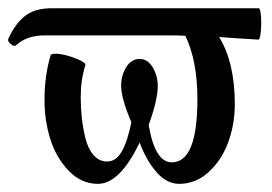

<svg xmlns="http://www.w3.org/2000/svg" viewBox="-23 -435 660 466"><path d="M214.8 11.2Q174.3 11.2 143.8 -20.5Q113.3 -52.2 99.1 -97.4Q85 -142.6 85 -191.9Q85 -252 100.1 -301.8Q105 -306.6 124.5 -303.5Q144 -300.3 165 -291.5Q186 -282.7 184.1 -276.9Q172.9 -240.7 172.9 -200.2Q172.9 -175.3 175.3 -151.6Q177.7 -127.9 183.8 -101.6Q189.9 -75.2 203.6 -59.1Q217.3 -43 236.8 -43Q258.3 -43 272.2 -66.7Q286.1 -90.3 295.9 -138.2Q271 -196.3 271 -227.1Q271 -252 283.4 -272Q295.9 -292 315.9 -292Q335.4 -292 347.7 -271.5Q359.9 -251 359.9 -226.1Q359.9 -192.4 337.9 -131.8Q353 -41 394 -41Q456.1 -41 456.1 -193.8Q456.1 -288.1 426.8 -348.1Q414.6 -349.1 392.1 -349.1H85Q42 -349.1 16.1 -325.2Q11.7 -320.8 3.2 -327.9Q-5.4 -335 -2.9 -340.8Q13.7 -377.4 37.6 -396.2Q61.5 -415 103 -415H605Q608.9 -415 610.4 -395.8Q611.8 -376.5 609.9 -357.4Q607.9 -338.4 604 -338.9Q584 -339.8 549.1 -342.3Q514.2 -344.7 508.8 -345.2Q546.9 -283.2 546.9 -182.1Q546.9 -133.8 531 -90.1Q515.1 -46.4 483.6 -17.6Q452.1 11.2 412.1 11.2Q381.8 11.2 357.2 -16.8Q332.5 -44.9 315.9 -88.9Q267.6 11.2 214.8 11.2Z"/></svg>

Font: Junicode SmCond Medium
Style: Regular
Weight: 500
Width: 4
Designer: Peter S. Baker
Version: Version 2.206